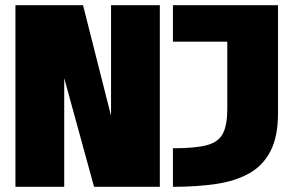

<svg xmlns="http://www.w3.org/2000/svg" viewBox="-20 -720 1115 740"><path d="M39.5 0V-700H300L408 -273.5V-700H596V0H342.5L227.5 -419V0ZM646.5 0V-148.5Q731 -148.5 776.2 -160.2Q821.5 -172 838.8 -204.8Q856 -237.5 856 -299.5V-559.5H646.5V-700H1051.5V-284Q1051.5 -194 1022.8 -138Q994 -82 940.8 -52Q887.5 -22 813 -11Q738.5 0 646.5 0Z"/></svg>

Font: Trispace SemiExpanded ExtraBold
Style: Regular
Weight: 800
Width: 6
Designer: Tyler Finck
Foundry: Etcetera Type Company
Version: Version 1.210; ttfautohint (v1.8.3)